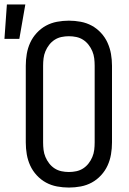

<svg xmlns="http://www.w3.org/2000/svg" viewBox="-60 -836 580 864"><path d="M250 8Q223 8 196.5 3Q170 -2 147 -14.5Q124 -27 105.5 -47Q87 -67 76 -91Q65 -115 60.5 -141.5Q56 -168 56 -195V-540Q56 -567 60.5 -593.5Q65 -620 76 -644Q87 -668 105.5 -688Q124 -708 147 -720.5Q170 -733 196.5 -738Q223 -743 250 -743Q277 -743 303.5 -738Q330 -733 353 -720.5Q376 -708 394.5 -688Q413 -668 424 -643.5Q435 -619 439.5 -593Q444 -567 444 -540V-195Q444 -168 439.5 -141.5Q435 -115 424 -91Q413 -67 394.5 -47Q376 -27 353 -14.5Q330 -2 303.5 3Q277 8 250 8ZM250 -62Q267 -62 283.5 -65.5Q300 -69 314 -78Q328 -87 338.5 -100.5Q349 -114 355.5 -129.5Q362 -145 364 -161.5Q366 -178 366 -195V-540Q366 -557 364 -573.5Q362 -590 355.5 -605.5Q349 -621 338.5 -634.5Q328 -648 314 -657Q300 -666 283.5 -669.5Q267 -673 250 -673Q233 -673 216.5 -669.5Q200 -666 186 -657Q172 -648 161.5 -634.5Q151 -621 144.5 -605.5Q138 -590 136 -573.5Q134 -557 134 -540V-195Q134 -178 136 -161.5Q138 -145 144.5 -129.5Q151 -114 161.5 -100.5Q172 -87 186 -78Q200 -69 216.5 -65.5Q233 -62 250 -62ZM-40 -661 -29 -816H54L27 -661Z"/></svg>

Font: Iosevka Term
Style: Regular
Weight: 400
Monospace: yes
Designer: Belleve Invis
Foundry: Belleve Invis
Version: Version 30.0.1